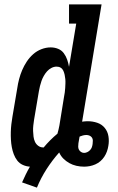

<svg xmlns="http://www.w3.org/2000/svg" viewBox="-20 -755 540 879"><path d="M149 104 81 80Q89 62 98 43.5Q107 25 117 8Q100 7 84.5 0Q69 -7 59 -20Q49 -33 43 -49Q37 -65 34 -81.5Q31 -98 30 -115.5Q29 -133 29.5 -151Q30 -169 32 -186.5Q34 -204 37 -221L59 -351Q62 -372 67.5 -393Q73 -414 81.5 -434Q90 -454 102.5 -473Q115 -492 132 -507Q149 -522 170 -530Q191 -538 212 -538Q230 -538 246 -531.5Q262 -525 272 -511.5Q282 -498 287.5 -482Q293 -466 296 -449L329 -647H296V-735H445L356 -198Q363 -199 369.5 -199.5Q376 -200 382 -200Q404 -200 425 -193Q446 -186 459.5 -169.5Q473 -153 476.5 -131Q480 -109 476 -87Q474 -74 469.5 -61.5Q465 -49 457.5 -37.5Q450 -26 439.5 -17Q429 -8 416.5 -2.5Q404 3 391 5.5Q378 8 365 8Q347 8 329.5 4Q312 0 297 -8.5Q282 -17 270 -29Q258 -41 251 -57Q219 -21 193 19.5Q167 60 149 104ZM178 -80Q178 -80 178.5 -80Q179 -80 180 -80Q194 -97 210 -113Q226 -129 243 -143Q246 -152 248 -162Q250 -172 252 -181L273 -311Q275 -321 276.5 -331.5Q278 -342 278.5 -352Q279 -362 279.5 -372.5Q280 -383 279 -393Q278 -403 276 -412.5Q274 -422 270 -431Q266 -440 258 -445Q250 -450 239 -450Q227 -450 215.5 -444Q204 -438 195.5 -428.5Q187 -419 180.5 -407.5Q174 -396 170 -384.5Q166 -373 163 -361Q160 -349 158 -337L136 -207Q134 -194 132.5 -181Q131 -168 131.5 -155Q132 -142 133.5 -129.5Q135 -117 140 -106Q145 -95 155 -87.5Q165 -80 178 -80ZM365 -55Q372 -55 379.5 -58.5Q387 -62 392.5 -68Q398 -74 400.5 -81Q403 -88 404 -96Q404 -96 404 -96Q404 -96 404 -96Q404 -96 404 -96Q404 -96 404 -96Q405 -104 405 -111.5Q405 -119 401 -125Q397 -131 390 -134Q383 -137 376 -137Q368 -137 360 -135Q352 -133 345 -130L344 -128Q343 -121 341.5 -113.5Q340 -106 339 -99Q338 -91 338 -83.5Q338 -76 341.5 -69.5Q345 -63 351.5 -59Q358 -55 365 -55Z"/></svg>

Font: Iosevka Slab Semibold
Style: Italic
Weight: 600
Italic angle: -9°
Monospace: yes
Designer: Belleve Invis
Foundry: Belleve Invis
Version: Version 11.1.1; ttfautohint (v1.8.3)